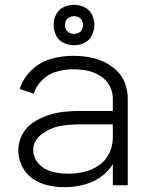

<svg xmlns="http://www.w3.org/2000/svg" viewBox="-20 -770 615 798"><path d="M288 -582Q265 -582 244 -592Q223 -602 213 -623Q203 -644 203 -666.5Q203 -689 213 -709.5Q223 -730 244 -740Q265 -750 288 -750Q310 -750 331 -740Q352 -730 362 -709.5Q372 -689 372 -666.5Q372 -644 362 -623Q352 -602 331 -592Q310 -582 288 -582ZM288 -629Q297 -629 306.5 -633.5Q316 -638 320.5 -647Q325 -656 325 -666Q325 -676 320.5 -685Q316 -694 306.5 -698.5Q297 -703 288 -703Q278 -703 268.5 -698.5Q259 -694 254.5 -685Q250 -676 250 -666Q250 -656 254.5 -647Q259 -638 268.5 -633.5Q278 -629 288 -629ZM248 8Q214 8 180 0.5Q146 -7 116.5 -27Q87 -47 71.5 -79Q56 -111 56 -145Q56 -179 72 -210Q88 -241 116.5 -260Q145 -279 177 -290Q209 -301 242.5 -305Q276 -309 310 -309H449V-361Q449 -389 434.5 -415Q420 -441 395 -456Q370 -471 341.5 -476.5Q313 -482 284 -482Q250 -482 216 -472.5Q182 -463 156.5 -438.5Q131 -414 120 -381L62 -400Q76 -445 111 -478.5Q146 -512 191.5 -525Q237 -538 284 -538Q317 -538 349 -532.5Q381 -527 410.5 -513.5Q440 -500 464 -477.5Q488 -455 499.5 -424Q511 -393 511 -361V0H449V-88Q434 -63 411 -44Q377 -16 334.5 -4Q292 8 248 8ZM265 -48Q298 -48 331 -56Q364 -64 392 -83.5Q420 -103 434.5 -134Q449 -165 449 -198V-253H310Q269 -253 229 -246Q189 -239 153.5 -212.5Q118 -186 118 -146Q118 -121 132.5 -100Q147 -79 169 -67.5Q191 -56 215.5 -52Q240 -48 265 -48Z"/></svg>

Font: Jozsika Light
Style: Regular
Weight: 300
Monospace: yes
Designer: Belleve Invis
Foundry: Belleve Invis
Version: 2.1.0